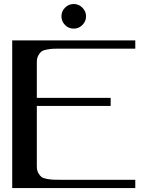

<svg xmlns="http://www.w3.org/2000/svg" viewBox="-20 -955 790 975"><path d="M354.5 -934.6Q379.9 -934.6 398.4 -916Q417 -897.5 417 -872.1Q417 -846.7 398.4 -828.1Q379.9 -809.6 354.5 -809.6Q328.1 -809.6 310.1 -828.1Q292 -846.7 292 -872.1Q292 -897.5 310.1 -916Q328.1 -934.6 354.5 -934.6ZM667 -750V-708H292Q264.6 -708 251.5 -707.5Q238.3 -707 218.8 -703.6Q199.2 -700.2 190.4 -693.4Q181.6 -686.5 174.3 -672.9Q167 -659.2 167 -639.6V-458H542V-417H167V-110.4Q167 -90.8 174.3 -77.1Q181.6 -63.5 190.4 -56.6Q199.2 -49.8 218.8 -46.4Q238.3 -43 251.5 -42.5Q264.6 -42 292 -42H667V0H42V-750Z"/></svg>

Font: okolaks
Style: Bold
Weight: 600
Width: 8
Version: Version 000.6.0